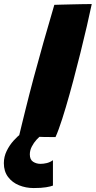

<svg xmlns="http://www.w3.org/2000/svg" viewBox="-120 -682 485 972"><path d="M148 129V257.5Q137 262 113.2 266Q89.5 270 50.5 270Q11 270 -23.5 256Q-58 242 -79.2 213.8Q-100.5 185.5 -100.5 144Q-100.5 111.5 -86.2 82.2Q-72 53 -51 29.8Q-30 6.5 -9.5 -8.5Q11 -23.5 23 -27L91 2Q79.5 9.5 65.2 25Q51 40.5 41 60Q31 79.5 31 99.5Q31 126.5 47.8 137Q64.5 147.5 84.5 147.5Q100.5 147.5 117 143.5Q133.5 139.5 148 129ZM161 12Q136 12 103.2 11.5Q70.5 11 37.2 9.2Q4 7.5 -23 4Q-17.5 -18.5 -9.5 -51.8Q-1.5 -85 8.5 -124.8Q18.5 -164.5 29.2 -207Q40 -249.5 51 -290Q74 -375.5 100.2 -468.2Q126.5 -561 155 -657.5Q165.5 -658 189 -658.5Q212.5 -659 241.8 -659.8Q271 -660.5 298.5 -661Q326 -661.5 344.5 -661.5Q334.5 -613 319.5 -548.8Q304.5 -484.5 287 -413.8Q269.5 -343 251 -274Q241.5 -238.5 232 -204.5Q222.5 -170.5 213.2 -139.2Q204 -108 195 -80.2Q186 -52.5 177.5 -29Q169 -5.5 161 12Z"/></svg>

Font: Grandstander Thin Black
Style: Italic
Weight: 900
Italic angle: -15°
Version: Version 1.200